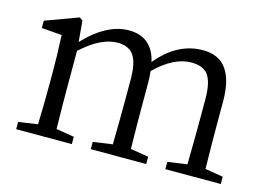

<svg xmlns="http://www.w3.org/2000/svg" viewBox="-75 -655 1103 794"><g transform="rotate(15 476.5 -258.0)"><path d="M43.9 0V-31.2L126 -43Q128.9 -125 128.9 -222.7V-276.4Q128.9 -335 125 -417Q125 -421.9 125 -424.8L38.1 -431.6V-462.9L178.7 -514.6L192.4 -504.9L200.2 -415Q243.2 -461.9 291 -488.3Q340.8 -515.6 388.7 -515.6Q489.3 -515.6 512.7 -413.1Q596.7 -515.6 707 -515.6Q840.8 -515.6 840.8 -332V-222.7Q840.8 -151.4 842.8 -43.9L919.9 -31.2V0H682.6V-31.2L765.6 -43Q767.6 -152.3 767.6 -222.7V-322.3Q767.6 -395.5 744.1 -426.8Q721.7 -454.1 673.8 -454.1Q597.7 -454.1 518.6 -376Q521.5 -352.5 521.5 -324.2V-222.7Q521.5 -151.4 523.4 -43.9L600.6 -31.2V0H363.3V-31.2L446.3 -43Q448.2 -150.4 448.2 -222.7V-320.3Q448.2 -393.6 425.8 -424.8Q404.3 -454.1 357.4 -454.1Q286.1 -454.1 203.1 -377.9V-222.7Q203.1 -151.4 205.1 -43.9L282.2 -31.2V0Z"/></g></svg>

Font: Bpmf GenYo Min R
Style: R
Weight: 400
Foundry: But Ko
Version: Version 1.320